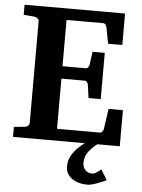

<svg xmlns="http://www.w3.org/2000/svg" viewBox="-59 -717 716 971"><g transform="rotate(5 299.0 -231.5)"><path d="M567.9 0H25.9V-50.8L81.1 -56.2Q89.8 -57.1 96.9 -62.7Q104 -68.4 104 -78.1V-592.8Q104 -602.5 96.9 -608.4Q89.8 -614.3 81.1 -615.2L25.9 -620.1V-670.9H536.1V-511.2H463.9L448.2 -594.2Q446.3 -601.6 441.7 -607.2Q437 -612.8 430.2 -612.8H244.1V-377.9H362.8Q369.6 -377.9 374.5 -384.5Q379.4 -391.1 379.9 -396L389.2 -463.9H451.2V-229H389.2L379.9 -296.9Q379.4 -302.2 374.5 -308.6Q369.6 -314.9 362.8 -314.9H244.1V-60.1H461.9Q468.3 -60.1 473.9 -66.9Q479.5 -73.7 480 -79.1L495.1 -183.1H567.9ZM517.1 176.8Q496.1 187 467.3 197.5Q438.5 208 421.9 208Q374.5 208 342.8 185.8Q311 163.6 311 124Q311 94.2 325 69.8Q338.9 45.4 357.9 27.3Q377 9.3 392.1 -1H455.1Q427.2 20 409.7 44.4Q392.1 68.8 392.1 98.1Q392.1 119.6 404.8 134.8Q417.5 149.9 441.9 149.9Q451.7 149.9 466.6 139.2Q481.4 128.4 485.8 125Z"/></g></svg>

Font: Charis
Style: Bold
Weight: 700
Designer: Walt Agee, Miriam Martin, Annie Olsen, Victor Gaultney, Lorna Priest, Alan Ward, Bob Hallissy, Martin Hosken, Sharon Cor
Foundry: SIL Global
Version: Version 7.000